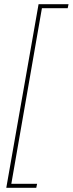

<svg xmlns="http://www.w3.org/2000/svg" viewBox="-20 -740 347 916"><path d="M10 156H153L157 137H34L180 -701H303L307 -720H164Z"/></svg>

Font: Fixel Text 20240404 Thin
Style: Italic
Weight: 100
Width: 4
Italic angle: -10°
Designer: AlfaBravo + MacPaw
Foundry: Kyrylo Tkachov, Marchela Mozhyna, Serhii Makarenko, Maria Weinstein, Zakhar Kryvoshyya
Version: Version 1.211;Glyphs 3.2 (3225)